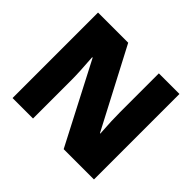

<svg xmlns="http://www.w3.org/2000/svg" viewBox="-162 -924 1134 1134"><g transform="rotate(45 405.0 -357.0)"><path d="M65 -714V0H236V-322C236 -363 233 -424 227 -503H231L492 0H745V-714H573V-391C573 -348 575 -290 580 -218H577L317 -714Z"/></g></svg>

Font: Frost ExtraBold
Style: Regular
Weight: 800
Designer: Lee Frost
Foundry: Lee Frost for Ice Communication Norge AS
Version: Version 2.011;hotconv 1.0.107;makeotfexe 2.5.65593